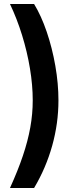

<svg xmlns="http://www.w3.org/2000/svg" viewBox="-20 -788 384 948"><path d="M29.3 140.1Q68.4 54.2 93 -19Q117.7 -92.3 129.6 -158.9Q141.6 -225.6 141.6 -292.5Q141.6 -367.7 127.9 -450Q114.3 -532.2 89.1 -613.8Q64 -695.3 29.3 -768.1H148.4Q183.6 -710.4 210.7 -630.9Q237.8 -551.3 253.2 -463.1Q268.6 -375 268.6 -292.5Q268.6 -179.2 237.8 -68.8Q207 41.5 148.4 140.1Z"/></svg>

Font: Inter 24pt SemiBold
Style: Regular
Weight: 600
Designer: Rasmus Andersson
Foundry: rsms
Version: Version 4.001;git-66647c0bb